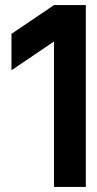

<svg xmlns="http://www.w3.org/2000/svg" viewBox="-20 -734 382 754"><path d="M25 -458V-601L192 -714H317V0H192V-571Z"/></svg>

Font: Non Bureau Medium
Style: Regular
Weight: 500
Designer: Jona Saucedo
Foundry: Non Foundry
Version: Version 1.000; ttfautohint (v1.8.4)